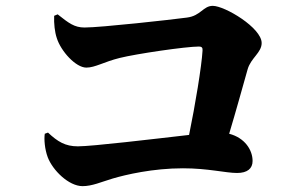

<svg xmlns="http://www.w3.org/2000/svg" viewBox="-20 -691 1040 656"><path d="M165 -637C164 -610 167 -582 174 -561C188 -516 239 -460 275 -460C305 -460 336 -480 389 -493C445 -507 615 -532 660 -532C669 -532 673 -528 672 -518C669 -465 647 -332 626 -230C504 -216 295 -191 246 -191C203 -191 177 -207 144 -238L133 -234C130 -215 133 -181 143 -154C160 -109 215 -55 262 -55C295 -55 325 -69 365 -81C409 -94 502 -116 605 -116C691 -116 751 -100 790 -100C825 -100 843 -115 843 -141C843 -178 817 -220 763 -234C787 -314 809 -394 826 -454C837 -493 874 -511 874 -544C874 -596 748 -671 707 -671C674 -671 666 -637 619 -631C568 -624 324 -597 269 -597C234 -597 215 -612 177 -642Z"/></svg>

Font: Noto Serif CJK JP Black
Style: Regular
Weight: 900
Designer: Ryoko NISHIZUKA 西塚涼子 (kana & ideographs); Frank Grießhammer (Latin, Greek & Cyrillic); Wenlong ZHANG 张文龙 (bopomofo); San
Foundry: Adobe Systems Incorporated
Version: Version 1.001;PS 1.001;hotconv 16.6.54;makeotf.lib2.5.65590